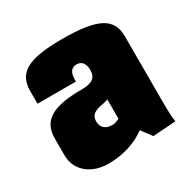

<svg xmlns="http://www.w3.org/2000/svg" viewBox="-108 -870 623 632"><g transform="rotate(-30 203.5 -554.0)"><path d="M28 -626H174V-634C174 -660 184 -674 204 -674C223 -674 234 -660 234 -635C234 -605 215 -594 180 -594C69 -594 20 -568 20 -498V-434C20 -378 66 -338 132 -338C189 -338 237 -354 276 -382L305 -343C305 -343 390 -349 392 -349C390 -365 388 -373 388 -434V-674C388 -744 339 -770 204 -770C76 -770 28 -744 28 -674ZM234 -450C227 -446 214 -442 208 -442C181 -442 166 -455 166 -479C166 -521 217 -513 234 -524Z"/></g></svg>

Font: MikodacsPCS
Style: Regular
Weight: 900
Designer: gluk (gluksza@wp.pl)
Foundry: gluk (gluksza@wp.pl)
Version: Version 0.27